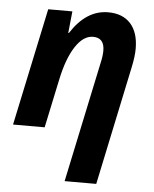

<svg xmlns="http://www.w3.org/2000/svg" viewBox="-55 -602 714 889"><g transform="rotate(5 302.0 -158.0)"><path d="M425.8 240.2H278.8L397 -318.8Q404.8 -352.1 404.8 -377Q404.8 -437 352.1 -437Q307.1 -437 270.5 -381.3Q233.9 -325.7 212.9 -226.1L165 0H18.1L133.8 -545.9H246.1L235.8 -444.8H238.8Q310.1 -556.2 412.1 -556.2Q479.5 -556.2 516.4 -515.4Q553.2 -474.6 553.2 -398.9Q553.2 -363.3 542 -311Z"/></g></svg>

Font: Zoram GWebM
Style: Bold Italic
Weight: 700
Italic angle: -12°
Foundry: Ascender Corporation
Version: Version 1.000